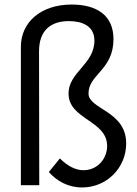

<svg xmlns="http://www.w3.org/2000/svg" viewBox="-20 -814 605 846"><path d="M342 12C450 12 536 -74 536 -182C536 -326 370 -332 370 -402C370 -487 480 -505 480 -642C480 -748 404 -794 296 -794C160 -794 72 -716 72 -608V2H153L152 -588C152 -683 207 -721 283 -721C342 -721 396 -700 396 -635C396 -531 282 -496 282 -402C282 -287 452 -284 452 -171C452 -113 408 -64 348 -64C309 -64 274 -86 244 -116L195 -56C231 -16 280 12 342 12Z"/></svg>

Font: Jost
Style: Regular
Weight: 400
Version: Version 3.710